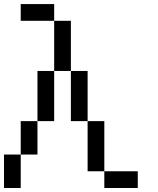

<svg xmlns="http://www.w3.org/2000/svg" viewBox="-20 -937 790 957"><path d="M0 -166.7H83.3V0H0ZM166.7 -166.7H83.3V-333.3H166.7ZM166.7 -333.3V-583.3H250V-333.3ZM333.3 -333.3V-583.3H416.7V-333.3ZM333.3 -583.3H250V-833.3H333.3ZM500 -83.3H666.7V0H500ZM500 -333.3V-83.3H416.7V-333.3ZM83.3 -916.7H250V-833.3H83.3Z"/></svg>

Font: Galmuri11 Regular
Style: Regular
Weight: 400
Designer: Minseo Lee (Quiple)
Version: Version 2.356;hotconv 1.1.0;makeotfexe 2.6.0 DEVELOPMENT